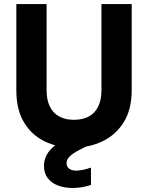

<svg xmlns="http://www.w3.org/2000/svg" viewBox="-20 -720 733 952"><path d="M344 12Q265 12 200.5 -19.5Q136 -51 98.5 -114Q61 -177 61 -273V-700H211V-272Q211 -225 227 -192Q243 -159 273.5 -142.5Q304 -126 346 -126Q390 -126 420.5 -142.5Q451 -159 467 -192Q483 -225 483 -272V-700H633V-273Q633 -177 593.5 -114Q554 -51 488.5 -19.5Q423 12 344 12ZM339 212Q300 212 268 200Q236 188 217 163.5Q198 139 198 102Q198 74 211.5 48Q225 22 258 -3Q291 -28 350 -52L393 -71L425 -2L376 22Q340 41 325 56Q310 71 310 89Q310 106 322.5 116Q335 126 358 126Q373 126 392 122Q411 118 431 111V197Q411 204 387.5 208Q364 212 339 212Z"/></svg>

Font: DM Sans 24pt Black
Style: Regular
Weight: 900
Designer: Colophon Foundry, Jonny Pinhorn
Foundry: Colophon Foundry
Version: Version 4.004;gftools[0.9.30]